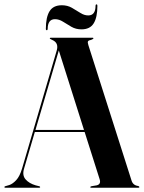

<svg xmlns="http://www.w3.org/2000/svg" viewBox="-26 -876 670 896"><path d="M161.5 -3Q161.5 0 157.5 0H-2Q-5.5 0 -5.5 -3Q-5.5 -6 -1.5 -7L17.5 -12.5Q33.5 -18 49.8 -35.5Q66 -53 77 -89.5L238.5 -639.5Q249.5 -676 218 -689.5Q212 -693 209.2 -694Q206.5 -695 206.5 -697Q206.5 -700 211.5 -700H406Q410 -700 410 -697Q410 -694 399.5 -690Q387.5 -688 384.8 -683.2Q382 -678.5 386.5 -665L588 -33Q595 -11 619 -8Q624.5 -6 624.5 -3Q624.5 0 620 0H399.5Q395 0 395 -3Q395 -5 401 -7L425 -11Q446.5 -16 439 -39.5L369 -260H136.5L86 -88Q77 -57.5 93.5 -38.8Q110 -20 140.5 -11L156.5 -7Q161.5 -6 161.5 -3ZM139.5 -269.5H366L248.5 -640.5ZM354 -739Q328 -739 307.2 -751Q286.5 -763 268 -774.8Q249.5 -786.5 230.5 -786.5Q197 -786.5 196.5 -741.5Q196.5 -735 192.5 -735Q188 -735 188 -741.5Q188 -795.5 205.2 -823.5Q222.5 -851.5 262.5 -851.5Q288.5 -851.5 309.2 -839.8Q330 -828 348.5 -816Q367 -804 386 -804Q419.5 -804 420 -849Q420 -855.5 424.5 -855.5Q428.5 -855.5 428.5 -849Q428.5 -795 411.2 -767Q394 -739 354 -739Z"/></svg>

Font: Fraunces 144pt S000 SemiBold
Style: Regular
Weight: 600
Version: Version 1.000; ttfautohint (v1.8.3)